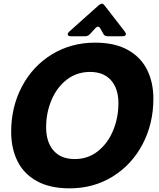

<svg xmlns="http://www.w3.org/2000/svg" viewBox="-20 -1012 866 1049"><path d="M41 -292Q41 -427 99.5 -538.5Q158 -650 263 -714.5Q368 -779 500 -779Q607 -779 678 -739.5Q749 -700 783.5 -631Q818 -562 818 -473Q818 -337 759.5 -225Q701 -113 596.5 -48Q492 17 360 17Q252 17 180.5 -23Q109 -63 75 -132.5Q41 -202 41 -292ZM627 -448Q627 -528 586.5 -573.5Q546 -619 472 -619Q399 -619 344.5 -576.5Q290 -534 261 -464.5Q232 -395 232 -317Q232 -236 272.5 -189.5Q313 -143 388 -143Q461 -143 515 -186Q569 -229 598 -299Q627 -369 627 -448ZM367 -814Q350 -814 350 -825Q350 -831 358 -839L519 -983Q530 -992 537 -992Q544 -992 553 -980L663 -838Q668 -831 668 -826Q668 -821 663.5 -817.5Q659 -814 651 -814H567Q551 -814 544 -828L529 -855Q523 -866 515 -866Q508 -866 502 -859L471 -825Q460 -814 446 -814Z"/></svg>

Font: Open Sauce Two Black Italic
Style: Regular
Weight: 900
Italic angle: -10°
Designer: Alfredo Marco Pradil
Foundry: Creative Sauce Fz LLC
Version: Version 1.477